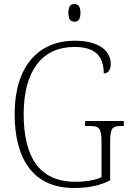

<svg xmlns="http://www.w3.org/2000/svg" viewBox="-20 -927 647 957"><path d="M351 -819C368 -819 381 -828 381 -863C381 -897 368 -907 351 -907C333 -907 321 -897 321 -863C321 -828 333 -819 351 -819ZM348 10C423 10 477 -2 529 -28V-218C529 -290 540 -299 585 -299H597V-324H404V-299H425C474 -299 486 -290 486 -219V-44C456 -29 406 -21 356 -21C173 -21 98 -148 98 -358C98 -573 189 -693 351 -693C463 -693 497 -639 497 -561C518 -561 532 -577 532 -610C532 -667 481 -724 354 -724C166 -724 53 -591 53 -358C53 -132 148 10 348 10Z"/></svg>

Font: Noto Serif Ethiopic SemiCondensed ExtraLight
Style: Regular
Weight: 200
Width: 4
Designer: Monotype Design Team
Foundry: Monotype Imaging Inc.
Version: Version 2.102